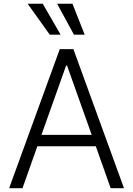

<svg xmlns="http://www.w3.org/2000/svg" viewBox="-20 -984 696 1004"><path d="M366.7 -802.7 278.8 -964.4H358.9L422.9 -802.7ZM240.2 -802.7 124.5 -964.4H203.6L296.9 -802.7ZM97.7 0H27.8L292.5 -727.1H363.8L628.4 0H558.6L481 -219.2H175.3ZM196.8 -278.8H459.5L330.6 -641.1H325.7Z"/></svg>

Font: Interop Light
Style: Regular
Weight: 300
Designer: Rasmus Andersson, Google, Jang Haemin
Foundry: jhaemin
Version: Version 1.007